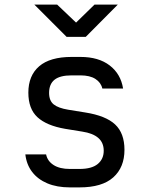

<svg xmlns="http://www.w3.org/2000/svg" viewBox="-20 -805 640 833"><path d="M283 8Q227 8 185.5 -9.5Q144 -27 119.5 -59Q95 -91 90 -135H180Q186 -106 212.5 -89Q239 -72 283 -72H325Q378 -72 404 -93.5Q430 -115 430 -151Q430 -186 406.5 -206.5Q383 -227 337 -234L263 -246Q182 -260 142.5 -296.5Q103 -333 103 -403Q103 -477 150 -517.5Q197 -558 291 -558H329Q408 -558 456 -521Q504 -484 514 -421H424Q418 -447 394 -462.5Q370 -478 329 -478H291Q240 -478 216.5 -459Q193 -440 193 -402Q193 -368 213 -352Q233 -336 276 -329L350 -317Q439 -303 479.5 -265Q520 -227 520 -155Q520 -79 471.5 -35.5Q423 8 325 8ZM269 -645 129 -785H228L310 -707L390 -785H491L352 -645Z"/></svg>

Font: JetBrains Mono Zero
Style: Regular-Zero
Weight: 400
Designer: Philipp Nurullin, Konstantin Bulenkov
Foundry: JetBrains
Version: Version 2.211